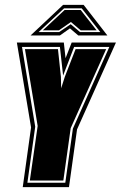

<svg xmlns="http://www.w3.org/2000/svg" viewBox="-20 -765 494 785"><path d="M73 0 107 -244 49 -591H241L248 -527L273 -591H454L295 -236L262 0ZM92 -18H247L278 -239L427 -573H283L238 -456L225 -573H70L124 -247ZM102 -27 134 -250 82 -564H217L229 -451L230 -404L245 -451L289 -564H414L269 -241L239 -27ZM105 -620 238 -745H322L419 -620H300L266 -649L225 -620ZM138 -634H222L269 -666L307 -634H390L314 -731H242ZM155 -641 244 -724H310L375 -641H310L270 -675L221 -641Z"/></svg>

Font: Alumni Sans Collegiate One SC
Style: Italic
Weight: 400
Italic angle: -8°
Designer: Robert E. Leuschke
Foundry: Robert E. Leuschke
Version: Version 1.100